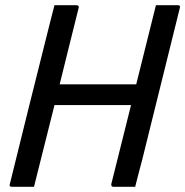

<svg xmlns="http://www.w3.org/2000/svg" viewBox="-20 -720 714 740"><path d="M501 0H417Q412 0 410 -3.5Q408 -7 409 -11Q428 -87 447 -163Q466 -239 485 -315H190Q170 -236 150.5 -157.5Q131 -79 111 0H26Q14 0 18 -11Q90 -304 164 -598Q171 -624 177 -649.5Q183 -675 190 -700H275Q280 -700 282.5 -696.5Q285 -693 283 -689Q265 -616 246.5 -542.5Q228 -469 210 -395H505Q524 -471 543 -547.5Q562 -624 581 -700H665Q677 -700 673 -689Q637 -543 600.5 -396.5Q564 -250 528 -104Q521 -77 514 -51Q507 -25 501 0Z"/></svg>

Font: Recursive Sn Lnr St
Style: Italic
Weight: 400
Italic angle: -15°
Version: Version 1.079;hotconv 1.0.112;makeotfexe 2.5.65598; ttfautoh